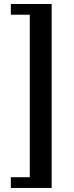

<svg xmlns="http://www.w3.org/2000/svg" viewBox="-20 -725 371 960"><path d="M34.2 214.8V161.1H128.9V-651.4H34.2V-705.1H238.3V214.8Z"/></svg>

Font: Crimson Pro ExtraLight SemiBold
Style: Regular
Weight: 600
Version: Version 1.002